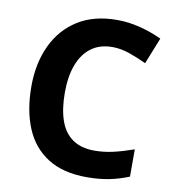

<svg xmlns="http://www.w3.org/2000/svg" viewBox="-82 -797 801 880"><g transform="rotate(10 318.5 -357.0)"><path d="M393 -598Q335 -598 295 -568.5Q255 -539 234.5 -484.5Q214 -430 214 -355Q214 -279 232.5 -225.5Q251 -172 291 -144Q331 -116 393 -116Q437 -116 480.5 -126Q524 -136 575 -154V-27Q528 -8 482 1Q436 10 379 10Q269 10 197.5 -35.5Q126 -81 92 -163.5Q58 -246 58 -356Q58 -464 97 -547Q136 -630 210.5 -677Q285 -724 393 -724Q446 -724 499.5 -710.5Q553 -697 602 -674L553 -551Q513 -570 472.5 -584Q432 -598 393 -598Z"/></g></svg>

Font: Noto Sans Cham
Style: Bold
Weight: 700
Version: Version 2.002